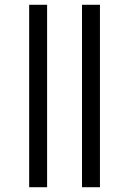

<svg xmlns="http://www.w3.org/2000/svg" viewBox="-20 -783 540 803"><path d="M102 0V-763H177V0ZM323 0V-763H398V0Z"/></svg>

Font: Noto Sans ExtraCondensed
Style: Regular
Weight: 400
Width: 2
Designer: Monotype Design Team
Foundry: Monotype Imaging Inc.
Version: Version 2.013